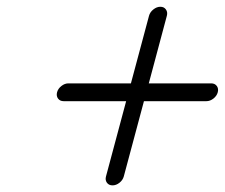

<svg xmlns="http://www.w3.org/2000/svg" viewBox="-20 -559 678 579"><path d="M299.6 -26.9 360.4 -253.9H171.9Q160.9 -253.9 155 -261.8Q149.2 -269.8 152.1 -280.8Q155 -291.7 165.2 -299.7Q175.3 -307.6 186.3 -307.6H374.8L429.4 -511.5Q432.4 -522.5 442.5 -530.5Q452.6 -538.6 463.6 -538.6Q474.6 -538.6 480.3 -530.5Q486.1 -522.5 483.2 -511.5L428.7 -307.6H616.9Q627.9 -307.6 633.8 -299.7Q639.6 -291.7 636.7 -280.8Q633.8 -269.8 623.7 -261.8Q613.5 -253.9 602.5 -253.9H414.1L353.3 -26.9Q350.3 -15.9 340.3 -7.9Q330.3 0 319.3 0Q308.3 0 302.5 -7.9Q296.6 -15.9 299.6 -26.9Z"/></svg>

Font: Tecnico
Style: FinoInclinado
Weight: 400
Italic angle: -15°
Version: Version 1.3